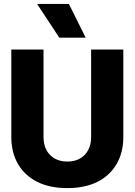

<svg xmlns="http://www.w3.org/2000/svg" viewBox="-20 -952 690 984"><path d="M325 12Q234 12 170 -20.5Q106 -53 72 -112Q38 -171 38 -250V-698H203V-250Q203 -211 218 -183Q233 -155 260.5 -139.5Q288 -124 325 -124Q363 -124 390 -139.5Q417 -155 432 -183Q447 -211 447 -250V-698H612V-250Q612 -171 578 -112Q544 -53 480 -20.5Q416 12 325 12ZM419 -759H284L170 -932H333Z"/></svg>

Font: Azeret Mono Thin
Style: Regular
Weight: 100
Designer: Martin Vácha
Foundry: Displaay
Version: Version 1.002